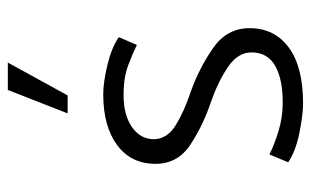

<svg xmlns="http://www.w3.org/2000/svg" viewBox="-172 -610 795 491"><g transform="rotate(-90 225.5 -364.5)"><path d="M241 -742H311L227 -589H181ZM76 -73Q102 -60 136.5 -49.5Q171 -39 209 -39Q269 -39 303 -58.5Q337 -78 337 -119Q337 -154 299 -179.5Q261 -205 209 -223Q152 -242 102 -274.5Q52 -307 52 -364Q52 -427 100 -462.5Q148 -498 230 -498Q261 -498 306 -487Q351 -476 376 -458L356 -412Q336 -422 304.5 -434Q273 -446 228 -446Q177 -446 146 -424.5Q115 -403 115 -368Q116 -334 151 -312.5Q186 -291 237 -274Q296 -253 347.5 -217.5Q399 -182 399 -124Q399 -60 349.5 -23.5Q300 13 207 13Q177 13 130.5 3.5Q84 -6 56 -25Z"/></g></svg>

Font: Palanquin Light
Style: Regular
Weight: 300
Designer: Pria Ravichandran
Version: Version 1.0.4